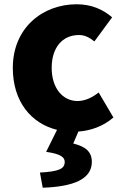

<svg xmlns="http://www.w3.org/2000/svg" viewBox="-20 -603 577 899"><path d="M180 276C326 271 410 235 410 155C410 107 380 83 323 69L347 13C402 9 462 -10 511 -53L442 -170C413 -147 379 -130 343 -130C274 -130 222 -190 222 -285C222 -379 271 -439 350 -439C374 -439 396 -430 422 -409L505 -522C462 -559 408 -583 339 -583C180 -583 40 -473 40 -285C40 -127 126 -25 247 5L196 108C266 118 283 134 283 155C283 188 255 200 167 205Z"/></svg>

Font: Noto Sans TC Black
Style: Regular
Weight: 900
Designer: Ryoko NISHIZUKA 西塚涼子 (kana, bopomofo & ideographs); Paul D. Hunt (Latin, Greek & Cyrillic); Sandoll Communications 산돌커뮤니
Foundry: Adobe
Version: Version 2.004;hotconv 1.0.118;makeotfexe 2.5.65603